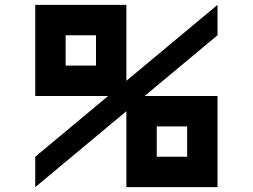

<svg xmlns="http://www.w3.org/2000/svg" viewBox="-20 -895 1040 790"><path d="M500 -125V-500H875V-125ZM125 -500V-875H500V-500ZM125 -125V-250L875 -875V-750ZM625 -375V-250H750V-375ZM250 -750V-625H375V-750Z"/></svg>

Font: Picon
Style: Regular
Weight: 400
Designer: yne
Foundry: yne
Version: Version 21.02.27; git-deadbeef-release